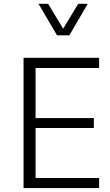

<svg xmlns="http://www.w3.org/2000/svg" viewBox="-20 -963 562 983"><path d="M162.1 -51.8V-307.6H460.4V-358.4H162.1V-614.7H487.3V-667H100.6V0H487.3V-51.8ZM272 -782.2H335L429.2 -943.4H380.4L303.2 -815.9L226.6 -943.4H177.2Z"/></svg>

Font: Estedad Light
Style: Regular
Weight: 300
Designer: Amin Abedi
Version: Version 7.3